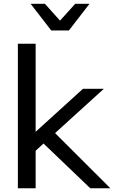

<svg xmlns="http://www.w3.org/2000/svg" viewBox="-20 -1003 640 1023"><path d="M567.9 0H460.9L211.9 -238.3L169.9 -199.7V0H75.2V-770H169.9V-300.8L421.9 -529.8H533.2L273.4 -293.9ZM299.8 -893.1 380.9 -982.9H457L347.2 -840.8H252.9L143.1 -982.9H219.2Z"/></svg>

Font: Aurulent Sans Mono
Style: Regular
Weight: 400
Monospace: yes
Version: Version 2007.05.04